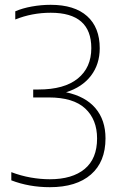

<svg xmlns="http://www.w3.org/2000/svg" viewBox="-20 -769 497 798"><path d="M187 9Q101 9 27 -19.5V-53.5Q66.5 -38.5 107.5 -31.2Q148.5 -24 187 -24Q280.5 -24 332 -66.8Q383.5 -109.5 383.5 -193.5Q383.5 -272 334.2 -318Q285 -364 182.5 -364H118V-397H140Q247 -397 303.2 -442.5Q359.5 -488 359.5 -569Q359.5 -716 191 -716Q113 -716 43.5 -688V-722Q73.5 -735 112.5 -742Q151.5 -749 190.5 -749Q289.5 -749 342 -702Q394.5 -655 394.5 -568.5Q394.5 -502 358 -454.2Q321.5 -406.5 254.5 -385.5Q335 -368.5 376.8 -319.2Q418.5 -270 418.5 -194Q418.5 -96.5 358 -43.8Q297.5 9 187 9Z"/></svg>

Font: Encode Sans SmCnd Th
Style: Regular
Weight: 100
Width: 4
Designer: Multiple Designers
Foundry: Impallari Type
Version: Version 3.002; ttfautohint (v1.8.3) -l 8 -r 50 -G 200 -x 14 